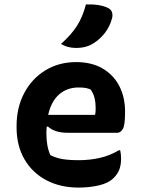

<svg xmlns="http://www.w3.org/2000/svg" viewBox="-20 -834 640 869"><path d="M325 -553Q394 -553 443.5 -524.5Q493 -496 519.5 -445.5Q546 -395 546 -329V-324Q546 -266 535.5 -249.5Q525 -233 511 -233H287Q227 -233 196 -262L191 -259Q190 -247 190 -234V-229Q190 -171 208 -132Q233 -119 263 -114Q293 -109 337 -109Q387 -109 432.5 -119.5Q478 -130 518 -154H524Q526 -145 527 -136Q528 -127 528 -118Q528 -87 520 -66.5Q512 -46 495 -29Q471 -5 428 5Q385 15 336 15Q253 15 189.5 -18.5Q126 -52 90.5 -113.5Q55 -175 55 -258V-263Q55 -348 90 -413.5Q125 -479 186 -516Q247 -553 325 -553ZM335 -438Q284 -438 248 -407Q212 -376 198 -314H410Q412 -321 412.5 -329.5Q413 -338 413 -345Q413 -369 408 -390Q403 -411 390 -429Q378 -434 367 -436Q356 -438 335 -438ZM369 -814Q432 -816 469 -798Q483 -791 487 -778Q491 -765 487 -751Q477 -713 454 -684Q431 -655 403 -638Q371 -617 324 -617Q286 -617 256 -635Q303 -677 328.5 -717Q354 -757 369 -814Z"/></svg>

Font: Recursive Sn Csl St
Style: Bold
Weight: 700
Version: Version 1.079;hotconv 1.0.112;makeotfexe 2.5.65598; ttfautoh